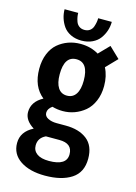

<svg xmlns="http://www.w3.org/2000/svg" viewBox="-129 -733 708 1002"><g transform="rotate(15 225.0 -232.0)"><path d="M346.5 -665Q346.5 -640.5 339 -617.5Q331.5 -594.5 316.8 -574.2Q302 -554 276.5 -541.8Q251 -529.5 218 -529.5Q185 -529.5 159.8 -541.8Q134.5 -554 120.2 -574.2Q106 -594.5 98.8 -617.5Q91.5 -640.5 91.5 -665H165Q165 -655 166.8 -644Q168.5 -633 173.5 -619Q178.5 -605 190.2 -596.2Q202 -587.5 219 -587.5Q236.5 -587.5 248.2 -596.2Q260 -605 264.8 -619.2Q269.5 -633.5 271.2 -644Q273 -654.5 273 -665ZM219.5 -149Q189 -149 162 -157Q138.5 -140 138.5 -119Q138.5 -100 158 -90Q177.5 -80 204.5 -80H254.5Q326.5 -80 369.5 -46.5Q412.5 -13 412.5 57Q412.5 131 359.2 165.8Q306 200.5 216.5 200.5Q133.5 200.5 83 166.8Q32.5 133 32.5 73Q32.5 11.5 97 -21.5Q46 -53.5 46 -97.5Q46 -154 105.5 -186Q44 -235 44 -331Q44 -376.5 58.5 -412Q73 -447.5 98 -468.8Q123 -490 153.8 -501Q184.5 -512 219.5 -512Q275 -512 318 -486L372.5 -542L430.5 -486.5L373 -427Q394.5 -385.5 394.5 -331Q394.5 -285.5 379 -249.5Q363.5 -213.5 338 -192.2Q312.5 -171 282.2 -160Q252 -149 219.5 -149ZM284.5 -331Q284.5 -429 219.5 -429Q154.5 -429 154.5 -331Q154.5 -283.5 171.2 -258Q188 -232.5 219.5 -232.5Q251 -232.5 267.8 -258Q284.5 -283.5 284.5 -331ZM129.5 60Q129.5 88.5 151.8 104.8Q174 121 217 121Q312.5 121 312.5 60Q312.5 1 241.5 1H169Q129.5 19.5 129.5 60Z"/></g></svg>

Font: League Mono Condensed Medium
Style: Regular
Weight: 500
Width: 1
Designer: Tyler Finck
Foundry: The League of Moveable Type / Tyler Finck
Version: Version 2.210